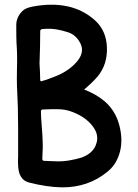

<svg xmlns="http://www.w3.org/2000/svg" viewBox="-20 -773 593 826"><path d="M400 -444Q377 -417 342 -388Q393 -368 428 -339Q488 -289 500 -201Q509 -135 481 -81Q468 -55 442 -34Q359 34 246 33Q182 32 104 12Q68 2 60 -41Q56 -70 58 -99Q58 -188 58 -223Q58 -313 53 -403Q52 -427 53 -478Q55 -537 51 -589Q50 -602 50 -665Q50 -699 76 -725Q89 -739 122 -745Q203 -760 269 -746Q336 -732 387 -687Q437 -643 440 -570Q443 -496 400 -444ZM169 -81Q218 -79 222 -79Q250 -78 279 -83Q308 -88 328.5 -94.5Q349 -101 366 -114Q389 -132 396 -160.5Q403 -189 388 -216Q359 -266 290 -292Q263 -302 236 -303Q209 -304 164 -302Q156 -301 156 -294Q157 -264 157 -266Q164 -184 164 -140Q164 -134 162 -90Q162 -82 169 -81ZM153 -636Q153 -577 150 -500Q152 -473 153 -429Q153 -422 160 -424Q177 -428 217 -444Q276 -467 311 -508Q344 -547 327 -584Q308 -624 270 -635Q243 -643 236 -644Q203 -652 162 -648Q152 -647 153 -636Z"/></svg>

Font: LXGW WenKai & Jojoba
Style: Regular
Weight: 400
Designer: LXGW / Fontworks Inc.
Foundry: LXGW / Fontworks Inc.
Version: Version 1.501;January 22, 2025;FontCreator 15.0.0.2927 64-bi